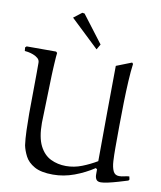

<svg xmlns="http://www.w3.org/2000/svg" viewBox="-100 -1000 910 1087"><g transform="rotate(10 355.5 -456.5)"><path d="M174.8 -542 167 -269Q167 -185.1 190.9 -137.9Q214.8 -90.8 254.9 -71.3Q294.9 -51.8 342.8 -51.8Q389.6 -51.8 434.3 -69.3Q479 -86.9 519 -110.8Q519 -248 520.5 -385.5Q522 -522.9 522.9 -659.2L610.8 -693.8L617.2 -687Q611.3 -644 608.2 -585.9Q605 -527.8 603.5 -462.4Q602.1 -397 601.6 -330.1Q601.1 -263.2 601.1 -202.1Q601.1 -161.1 603 -126Q605 -90.8 615 -69.3Q625 -47.9 648.9 -47.9Q664.1 -47.9 678 -51.5Q691.9 -55.2 707 -56.2L710.9 -39.1L706.1 -32.2Q681.2 -24.4 651.1 -15.6Q621.1 -6.8 595 -1Q568.8 4.9 553.2 4.9Q534.2 4.9 527.1 -6.1Q520 -17.1 520 -33Q520 -48.8 520 -64L512.2 -69.8Q460.4 -35.6 400.6 -13.4Q340.8 8.8 278.8 8.8Q210 8.8 171.9 -12.7Q133.8 -34.2 117.4 -66.2Q101.1 -98.1 95.2 -127Q90.3 -162.1 88.6 -212.2Q86.9 -262.2 86.9 -308.1Q86.9 -366.2 87.9 -425Q88.9 -483.9 88.9 -542V-601.1Q88.9 -616.2 77.4 -626.2Q65.9 -636.2 50 -642.1Q34.2 -647.9 20 -650.4Q5.9 -652.8 1 -652.8L-1 -672.9L6.8 -680.2H175.8L183.1 -673.8Q182.1 -668.9 180.7 -650.4Q179.2 -631.8 178 -608.9Q176.8 -585.9 175.8 -566.9Q174.8 -547.9 174.8 -542ZM399.4 -732.4 237.3 -886.2 284.2 -922.4 297.4 -920.4 417 -763.2Z"/></g></svg>

Font: Aref Ruqaa
Style: Regular
Weight: 400
Designer: Abdullah Aref
Version: Version 1.002